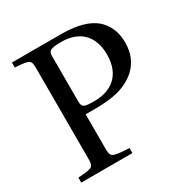

<svg xmlns="http://www.w3.org/2000/svg" viewBox="-152 -775 868 900"><g transform="rotate(-30 282.0 -325.0)"><path d="M33 0H310V-27C213 -33 211 -34 211 -87V-267H264C307 -267 349 -271 384 -279C456 -298 540 -348 540 -466C540 -537 508 -587 466 -613C421 -641 361 -650 295 -650H33V-623C116 -617 118 -616 118 -563V-87C118 -34 116 -33 33 -27ZM211 -337V-583C211 -609 221 -618 282 -618C379 -618 438 -562 438 -460C438 -342 361 -300 280 -300C225 -300 211 -302 211 -337Z"/></g></svg>

Font: erewhon
Style: Regular
Weight: 400
Version: Version 1.0.0